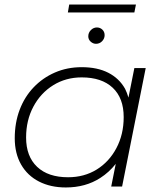

<svg xmlns="http://www.w3.org/2000/svg" viewBox="-20 -822 715 846"><path d="M270 4Q203 4 152 -22Q101 -48 73 -97Q45 -146 45 -213Q45 -281 66.5 -338Q88 -395 128 -437Q168 -479 222 -502.5Q276 -526 340 -526Q409 -526 457 -501.5Q505 -477 531 -431Q540 -413 546 -392L572 -522H622L518 0H470L490 -100Q461 -63 422 -38Q357 4 270 4ZM280 -41Q351 -41 406 -75Q461 -109 493 -169.5Q525 -230 525 -306Q525 -390 476.5 -435.5Q428 -481 340 -481Q270 -481 214.5 -446.5Q159 -412 127 -352Q95 -292 95 -216Q95 -133 143.5 -87Q192 -41 280 -41ZM403 -629Q390 -629 379.5 -638.5Q369 -648 369 -662Q369 -678 380.5 -689.5Q392 -701 407 -701Q421 -701 431 -691.5Q441 -682 441 -667Q441 -652 430 -640.5Q419 -629 403 -629ZM279 -767 285 -802H579L572 -767Z"/></svg>

Font: Montserrat Thin Light
Style: Italic
Weight: 300
Italic angle: -11.3°
Version: Version 9.000